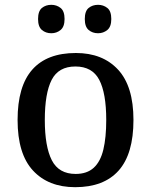

<svg xmlns="http://www.w3.org/2000/svg" viewBox="-20 -767 627 797"><path d="M292 10Q181 10 117 -59Q53 -128 53 -269Q53 -409 114 -478Q175 -547 295 -547Q406 -547 470 -478Q534 -409 534 -269Q534 -128 472.5 -59Q411 10 292 10ZM294 -45Q341 -45 369 -70.5Q397 -96 409 -146Q421 -196 421 -269Q421 -380 392 -435.5Q363 -491 293 -491Q223 -491 194.5 -435.5Q166 -380 166 -269Q166 -159 195 -102Q224 -45 294 -45ZM387 -629Q364 -629 348 -642.5Q332 -656 332 -688Q332 -721 348 -734Q364 -747 387 -747Q409 -747 425.5 -734Q442 -721 442 -688Q442 -656 425.5 -642.5Q409 -629 387 -629ZM193 -629Q170 -629 154 -642.5Q138 -656 138 -688Q138 -721 154 -734Q170 -747 193 -747Q215 -747 231.5 -734Q248 -721 248 -688Q248 -656 231.5 -642.5Q215 -629 193 -629Z"/></svg>

Font: Noto Serif Hebrew Medium
Style: Regular
Weight: 500
Version: Version 2.003